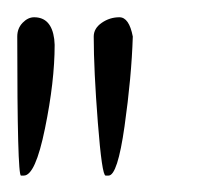

<svg xmlns="http://www.w3.org/2000/svg" viewBox="-40 -791 235 228"><path d="M85.4 -582.5Q81.1 -582.5 76.2 -645.3Q71.3 -708 71.3 -747.6Q71.3 -757.3 80.8 -763.9Q90.3 -770.5 101.8 -770.5Q113.3 -770.5 117.7 -747.6Q116.2 -699.7 107.9 -641.1Q99.6 -582.5 88.9 -582.5ZM24.4 -744.6 24.9 -737.8Q24.9 -694.3 13.4 -638.4Q2 -582.5 -11.7 -582.5H-15.1Q-19.5 -582.5 -19.5 -747.6Q-19.5 -757.3 -13.2 -763.9Q-6.8 -770.5 0.5 -770.5Q21 -770.5 24.4 -744.6Z"/></svg>

Font: Amatic
Style: Bold
Weight: 700
Width: 3
Version: Version 2.000; ttfautohint (v0.92-dirty) -l 8 -r 50 -G 50 -x